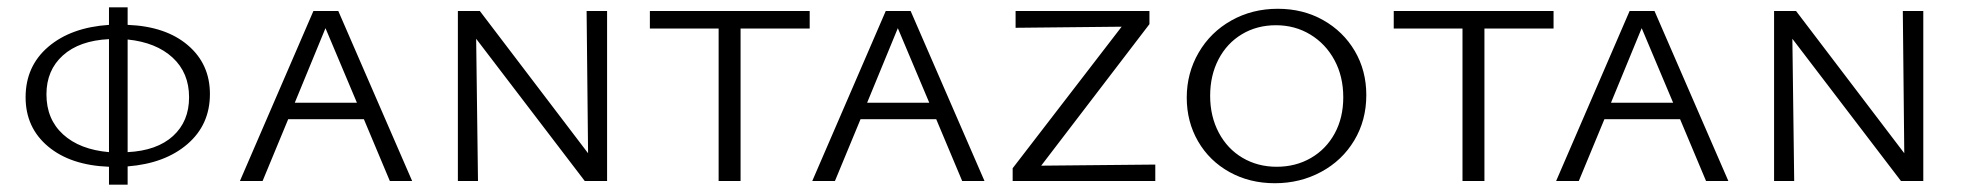

<svg xmlns="http://www.w3.org/2000/svg" viewBox="-20 -495 5372 525"><path d="M329 -40V10H278V-39Q173 -43 111.5 -94.5Q50 -146 50 -229Q50 -314 112 -367Q174 -420 278 -427V-475H329V-427Q433 -423 493.5 -371.5Q554 -320 554 -238Q554 -154 492.5 -101Q431 -48 329 -40ZM278 -79V-388Q197 -384 152 -343.5Q107 -303 107 -237Q107 -169 152.5 -127.5Q198 -86 278 -79ZM497 -229Q497 -296 452 -337.5Q407 -379 329 -387V-79Q409 -83 453 -123Q497 -163 497 -229Z M975 -169H768L698 0H636L837 -465H905L1107 0H1046ZM956 -214 870 -418 786 -214Z M1640 -465V0H1579L1282 -389L1287 0H1232V-465H1292L1588 -76L1584 -465Z M2194 -417H2005V0H1945V-417H1757V-465H2194Z M2540 -169H2333L2263 0H2201L2402 -465H2470L2672 0H2611ZM2521 -214 2435 -418 2351 -214Z M3139 -45V0H2749V-35L3047 -422L2757 -419V-465H3123V-429L2827 -42Z M3225 -228Q3225 -295 3257.5 -351Q3290 -407 3347 -439Q3404 -471 3474 -471Q3543 -471 3598 -440Q3653 -409 3684.5 -355.5Q3716 -302 3716 -235Q3716 -166 3683 -111Q3650 -56 3592.5 -25Q3535 6 3466 6Q3397 6 3342 -24.5Q3287 -55 3256 -108.5Q3225 -162 3225 -228ZM3653 -229Q3653 -286 3629 -330.5Q3605 -375 3563 -400.5Q3521 -426 3469 -426Q3417 -426 3376 -401.5Q3335 -377 3312 -333Q3289 -289 3289 -233Q3289 -177 3312.5 -132.5Q3336 -88 3377.5 -63.5Q3419 -39 3471 -39Q3523 -39 3564.5 -63Q3606 -87 3629.5 -130Q3653 -173 3653 -229Z M4228 -417H4039V0H3979V-417H3791V-465H4228Z M4574 -169H4367L4297 0H4235L4436 -465H4504L4706 0H4645ZM4555 -214 4469 -418 4385 -214Z M5239 -465V0H5178L4881 -389L4886 0H4831V-465H4891L5187 -76L5183 -465Z"/></svg>

Font: Ysabeau SC Semilight
Style: Regular
Weight: 300
Designer: Christian Thalmann (Catharsis Fonts)
Version: Version 0.003